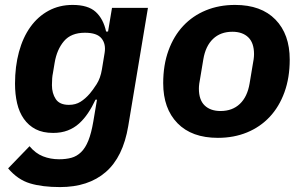

<svg xmlns="http://www.w3.org/2000/svg" viewBox="-20 -548 1240 780"><path d="M224 212Q152 212 102 197Q52 182 13 136L100 46Q124 75 154.5 87Q185 99 220 99Q248 99 270 93Q292 87 309.5 70Q327 53 339 23Q351 -7 359 -54L374 -143H368Q354 -113 337.5 -88.5Q321 -64 301 -46Q281 -28 255 -18Q229 -8 196 -8Q154 -8 125 -23Q96 -38 77 -65Q58 -92 49.5 -128.5Q41 -165 41 -208Q41 -278 57 -337Q73 -396 103.5 -438.5Q134 -481 177.5 -504.5Q221 -528 275 -528Q338 -528 369 -499.5Q400 -471 411 -420H419L435 -516H581L501 -36Q480 90 409.5 151Q339 212 224 212ZM260 -122Q287 -122 307 -134.5Q327 -147 345 -168Q357 -182 372.5 -206Q388 -230 394 -266L405 -333Q411 -369 392.5 -392Q374 -415 325 -415Q269 -415 240 -381Q211 -347 202 -293L195 -251Q193 -242 192 -230Q191 -218 191 -202Q191 -169 206.5 -145.5Q222 -122 260 -122Z M865 12Q759 12 701 -47.5Q643 -107 643 -210Q643 -284 664.5 -343Q686 -402 724.5 -443Q763 -484 816.5 -506Q870 -528 935 -528Q1041 -528 1099 -468.5Q1157 -409 1157 -306Q1157 -232 1135.5 -173Q1114 -114 1075.5 -73Q1037 -32 983.5 -10Q930 12 865 12ZM876 -97Q924 -97 954.5 -126Q985 -155 994 -209L1007 -287Q1009 -296 1010.5 -307.5Q1012 -319 1012 -328Q1012 -374 988.5 -396.5Q965 -419 924 -419Q876 -419 845.5 -390Q815 -361 806 -307L793 -229Q791 -220 789.5 -208.5Q788 -197 788 -188Q788 -142 811.5 -119.5Q835 -97 876 -97Z"/></svg>

Font: IBM Plex Mono
Style: Bold Italic
Weight: 700
Italic angle: -9°
Monospace: yes
Designer: Mike Abbink, Paul van der Laan, Pieter van Rosmalen
Foundry: Bold Monday
Version: Version 2.3